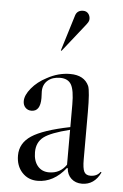

<svg xmlns="http://www.w3.org/2000/svg" viewBox="-51 -728 494 773"><g transform="rotate(5 195.5 -342.0)"><path d="M130 7Q92 7 67.5 -19.5Q43 -46 43 -88Q43 -138 88.5 -168Q134 -198 243 -220V-311Q243 -369 230 -391.5Q217 -414 185 -414Q154 -414 135 -397.5Q116 -381 116 -353Q116 -350 116.5 -340.5Q117 -331 117 -326Q117 -272 81 -272Q66 -272 56.5 -282Q47 -292 47 -308Q47 -332 70.5 -360.5Q94 -389 131 -408Q176 -433 224 -433Q281 -433 300 -391Q308 -370 308 -286V-95Q308 -59 315 -45.5Q322 -32 340 -32Q367 -32 380 -51L384 -49Q359 3 309 3Q283 3 266 -12.5Q249 -28 247 -54L244 -55Q195 7 130 7ZM173 -31Q218 -31 243 -68V-209Q166 -190 138 -168.5Q110 -147 110 -107Q110 -72 127 -51.5Q144 -31 173 -31ZM178 -524 223 -670Q230 -691 254 -691Q267 -691 274.5 -682Q282 -673 282 -660Q282 -657 281 -653.5Q280 -650 278.5 -647.5Q277 -645 273.5 -640Q270 -635 267 -631.5Q264 -628 257.5 -619.5Q251 -611 246 -605L181 -523Z"/></g></svg>

Font: Libre Caslon Display
Style: Regular
Weight: 400
Designer: Pablo Impallari, Rodrigo Fuenzalida
Foundry: Pablo Impallari, Rodrigo Fuenzalida
Version: Version 1.002